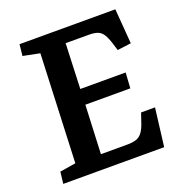

<svg xmlns="http://www.w3.org/2000/svg" viewBox="-127 -810 868 919"><g transform="rotate(-20 307.0 -350.0)"><path d="M151 -625 66 -642 72 -700H560L574 -522L504 -513L493 -549Q483 -581 472 -598.5Q461 -616 444 -622.5Q427 -629 398 -629H281L272 -399H503L498 -320H269L258 -72H391Q418 -72 436.5 -77.5Q455 -83 468.5 -100.5Q482 -118 493 -153L507 -194H578L554 0H40L47 -60L128 -73Z"/></g></svg>

Font: Literata 12pt SemiBold
Style: Italic
Weight: 600
Italic angle: -2°
Designer: Latin by Veronika Burian and Jose Scaglione. Greek by Irene Vlachou. Cyrillic by Vera Evstafieva
Foundry: TypeTogether
Version: Version 3.002